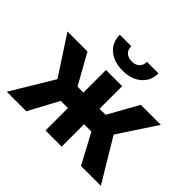

<svg xmlns="http://www.w3.org/2000/svg" viewBox="-166 -964 1186 1186"><g transform="rotate(45 427.0 -371.5)"><path d="M19 0ZM562.5 -195.8H498.5V0H357.4V-195.8H294.4L189.5 0H19L185.5 -276.4L21 -528.3H195.8L305.7 -331.1H357.4V-528.3H498.5V-331.1H551.3L661.6 -528.3H836.4L672.9 -279.8L840.8 0H667.5ZM601.6 -742.7Q601.6 -677.7 554.9 -637.7Q508.3 -597.7 432.6 -597.7Q356.9 -597.7 310.3 -637.2Q263.7 -676.8 263.7 -742.7H363.8Q363.8 -711.9 382.1 -695.1Q400.4 -678.2 432.6 -678.2Q464.4 -678.2 482.4 -695.1Q500.5 -711.9 500.5 -742.7Z"/></g></svg>

Font: Roboto-o
Style: o-Bold
Weight: 700
Designer: Google
Version: Version 2.134; 2016; ttfautohint (v1.6)